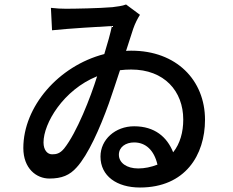

<svg xmlns="http://www.w3.org/2000/svg" viewBox="-20 -793 1040 856"><path d="M542 -773C525 -766 502 -764 481 -761C421 -756 313 -754 274 -754C255 -754 231 -755 207 -758L212 -658C287 -666 424 -674 479 -677C472 -644 460 -600 445 -552C240 -499 84 -317 84 -133C84 -42 142 3 200 3C256 3 291 -12 322 -47C373 -103 425 -220 465 -331C482 -380 499 -431 515 -480C531 -482 548 -483 565 -483C712 -483 797 -387 797 -260C797 -204 783 -153 752 -114C725 -182 670 -230 578 -230C494 -230 428 -171 428 -95C428 -8 501 43 604 43C806 43 894 -102 894 -259C894 -436 766 -567 566 -567C558 -567 550 -567 542 -566C555 -606 566 -641 574 -665C582 -688 593 -710 604 -727ZM266 -131C247 -108 231 -105 212 -105C192 -105 174 -123 174 -158C174 -243 262 -392 413 -453C384 -359 322 -201 266 -131ZM596 -42C545 -42 510 -67 510 -103C510 -138 541 -158 578 -158C629 -158 667 -124 682 -59C653 -48 625 -42 596 -42Z"/></svg>

Font: Spoqa Han Sans Neo Medium
Style: Regular
Weight: 500
Designer: [Spoqa Han Sans Neo] Dong-huui Kim  Younghwa Kang  Yujin Lee  [Noto Sans] Ryoko NISHIZUKA  (kana & ideographs); Paul D. 
Foundry: Spoqa (http://www.spoqa-han-sans.com)
Version: Version 1.000